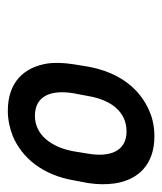

<svg xmlns="http://www.w3.org/2000/svg" viewBox="19 -780 424 503"><g transform="rotate(90 231.5 -529.0)"><path d="M155 -547 149 -510C145 -485 144 -461 147 -440C157 -379 196 -337 271 -337C294 -337 317 -342 337 -350C394 -374 439 -428 453 -510L460 -547C464 -572 464 -596 461 -617C452 -678 412 -721 338 -721C315 -721 292 -717 272 -708C214 -684 170 -630 155 -547ZM325 -648C377 -648 393 -604 383 -547L377 -510C367 -453 335 -408 284 -408C231 -408 215 -451 225 -510L232 -547C242 -606 272 -648 325 -648Z"/></g></svg>

Font: Asimov
Style: NarIt
Weight: 500
Designer: Google
Version: Version 2.000980; 2014